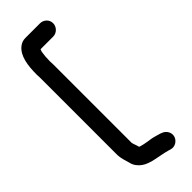

<svg xmlns="http://www.w3.org/2000/svg" viewBox="-297 -749 964 964"><g transform="rotate(-45 185.0 -267.5)"><path d="M244 -724H140C124 -724 109 -719 96 -708C59 -677 50 -620 50 -552C51 -541 51 -530 51 -520V13C51 45 61 66 67 90C71 111 88 131 104 142C140 168 202 170 249 184L259 187C287 196 311 177 318 157C327 129 308 105 288 98L278 94C260 90 241 82 221 80L207 78C192 76 176 72 161 68C160 67 159 66 157 65C154 51 148 40 145 26V-520C145 -531 145 -542 144 -554C144 -578 146 -597 149 -616C149 -619 153 -627 154 -630H244C269 -630 291 -652 291 -678C291 -704 269 -724 244 -724Z"/></g></svg>

Font: Electronic
Style: ExBlk
Weight: 900
Version: Version 1.011